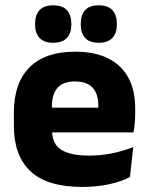

<svg xmlns="http://www.w3.org/2000/svg" viewBox="-20 -704 570 736"><path d="M295 12.5Q160.9 12.5 97.1 -47.2Q33.2 -107 33.2 -221.4V-272.5Q33.2 -385.7 93.1 -445.8Q152.9 -505.8 267.7 -505.8Q344.5 -505.8 395.6 -479.7Q446.8 -453.6 472.6 -405.1Q498.3 -356.5 498.3 -288.5V-272.1Q498.3 -253 496.7 -233.3Q495 -213.5 491.8 -196.4H354.1Q355.8 -225.6 356.4 -251.4Q357 -277.2 357 -297.9Q357 -328.3 347.5 -349.2Q337.9 -370 318.2 -380.9Q298.5 -391.8 267.7 -391.8Q221.7 -391.8 200.4 -367.1Q179 -342.4 179 -296.9V-252L179.9 -235.3V-200.5Q179.9 -181.3 186.2 -164.4Q192.5 -147.5 208.3 -134.7Q224.2 -121.9 251.9 -114.8Q279.7 -107.6 322.6 -107.6Q367.9 -107.6 410 -116.3Q452.1 -125 490.7 -140.1L478.2 -25.2Q444.2 -7.5 397.6 2.5Q351.1 12.5 295 12.5ZM114.2 -196.4V-291.2H461V-196.4ZM183.5 -540.1Q148.9 -540.1 131.7 -558.4Q114.5 -576.7 114.5 -609.7V-613.5Q114.5 -646.9 131.7 -665.3Q148.9 -683.6 183.5 -683.6Q219.1 -683.6 236.3 -665.3Q253.4 -646.9 253.4 -613.5V-609.7Q253.4 -576.7 236.3 -558.4Q219.1 -540.1 183.5 -540.1ZM358.6 -540.1Q323.5 -540.1 306.5 -558.4Q289.6 -576.7 289.6 -609.7V-613.5Q289.6 -646.9 306.5 -665.3Q323.5 -683.6 358.6 -683.6Q393.3 -683.6 410.6 -665.3Q427.9 -646.9 427.9 -613.5V-609.7Q427.9 -576.7 410.6 -558.4Q393.3 -540.1 358.6 -540.1Z"/></svg>

Font: Anek Gurmukhi Medium
Style: Regular
Weight: 500
Designer: Sarang Kulkarni (Gurmukhi), Yesha Goshar (Latin)
Foundry: Ek Type
Version: Version 1.003